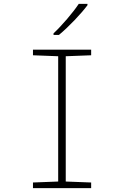

<svg xmlns="http://www.w3.org/2000/svg" viewBox="-20 -970 640 990"><path d="M256 -798V-790H284C336 -833 398 -899 431 -943V-950H386C358 -907 298 -837 256 -798ZM150 0H450V-29L319 -34V-680L450 -685V-714H150V-685L280 -680V-34L150 -29Z"/></svg>

Font: Noto Sans Mono ExtraLight
Style: Regular
Weight: 200
Designer: Monotype Design Team
Foundry: Monotype Imaging Inc.
Version: Version 2.014